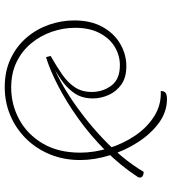

<svg xmlns="http://www.w3.org/2000/svg" viewBox="24 -752 743 832"><g transform="rotate(90 396.0 -336.5)"><path d="M358 15Q289 15 235 -10.5Q181 -36 144 -79Q107 -122 88 -176Q69 -230 69 -286Q69 -358 97 -408.5Q125 -459 170.5 -485.5Q216 -512 267 -512Q316 -512 346.5 -490.5Q377 -469 392 -435.5Q407 -402 407 -367Q407 -319 383.5 -285.5Q360 -252 321 -226Q282 -200 233 -173L229 -183Q265 -193 307.5 -214Q350 -235 396.5 -265Q443 -295 489.5 -331.5Q536 -368 580 -409.5Q624 -451 661 -496Q698 -541 725 -587Q733 -587 738.5 -585Q744 -583 747 -579.5Q750 -576 750 -571Q750 -566 747 -561Q698 -486 632 -420.5Q566 -355 493 -303Q420 -251 351 -215.5Q282 -180 228 -164L223 -184Q269 -210 304 -234.5Q339 -259 359 -289.5Q379 -320 379 -362Q379 -410 351.5 -447Q324 -484 263 -484Q221 -484 184 -462Q147 -440 124 -396.5Q101 -353 101 -290Q101 -239 118 -189.5Q135 -140 168 -100Q201 -60 249 -36.5Q297 -13 360 -13Q434 -13 498.5 -48Q563 -83 602.5 -150Q642 -217 642 -312Q642 -373 622.5 -436Q603 -499 567.5 -551Q532 -603 483 -633.5Q434 -664 375 -661Q375 -677 383.5 -682.5Q392 -688 410 -688Q465 -688 512.5 -653.5Q560 -619 596.5 -562.5Q633 -506 653.5 -440Q674 -374 674 -312Q674 -240 649 -180Q624 -120 580.5 -76.5Q537 -33 480 -9Q423 15 358 15Z"/></g></svg>

Font: Arima Thin
Style: Regular
Weight: 100
Designer: Joana Correia and Natanael Gama
Foundry: NDISCOVER
Version: Version 1.101;gftools[0.9.23]